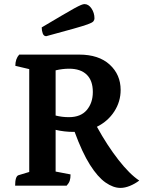

<svg xmlns="http://www.w3.org/2000/svg" viewBox="-20 -908 716 939"><path d="M54 0Q54 -45 70 -51L123 -67V-570L55 -586Q55 -620 74 -641H367Q463 -641 516.5 -592Q570 -543 570 -468Q570 -411 539 -363Q508 -315 454 -288Q504 -197 559 -126.5Q614 -56 661 -25Q640 -9 615.5 1Q591 11 569 11Q534 11 496 -15.5Q458 -42 420 -102Q382 -162 345 -263Q341 -263 337 -263Q317 -263 295 -265.5Q273 -268 252 -273V-69L325 -55Q325 -36 321 -24Q317 -12 306 0ZM318 -572Q302 -572 285.5 -570Q269 -568 252 -564V-343Q283 -335 317 -335Q375 -335 404.5 -370Q434 -405 434 -458Q434 -514 404 -543Q374 -572 318 -572ZM206 -731Q194 -731 189 -744.5Q184 -758 184 -774Q245 -810 283 -832.5Q321 -855 343 -867Q365 -879 376 -883.5Q387 -888 393 -888Q413 -888 427.5 -866.5Q442 -845 442 -818Q442 -810 436.5 -803.5Q431 -797 409 -789Q387 -781 339 -767.5Q291 -754 206 -731Z"/></svg>

Font: Petrona
Style: Bold
Weight: 700
Designer: Ringo R. Seeber
Foundry: Ringo R. Seeber
Version: Version 2.001; ttfautohint (v1.8.3)